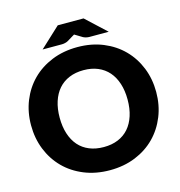

<svg xmlns="http://www.w3.org/2000/svg" viewBox="-127 -1002 1054 1122"><g transform="rotate(-15 400.0 -440.5)"><path d="M779 -364.5Q779 -285.5 751.8 -217.5Q724.5 -149.5 675 -99.2Q625.5 -49 555.8 -20.5Q486 8 401 8Q316 8 246 -20.5Q176 -49 126.2 -99.2Q76.5 -149.5 49.2 -217.5Q22 -285.5 22 -364.5Q22 -443.5 49.2 -511.5Q76.5 -579.5 126.2 -629.5Q176 -679.5 246 -708Q316 -736.5 401 -736.5Q486 -736.5 555.8 -707.8Q625.5 -679 675 -629Q724.5 -579 751.8 -511Q779 -443 779 -364.5ZM606 -364.5Q606 -418.5 592 -461.8Q578 -505 551.8 -535Q525.5 -565 487.5 -581Q449.5 -597 401 -597Q352 -597 313.8 -581Q275.5 -565 249.2 -535Q223 -505 209 -461.8Q195 -418.5 195 -364.5Q195 -310 209 -266.8Q223 -223.5 249.2 -193.5Q275.5 -163.5 313.8 -147.8Q352 -132 401 -132Q449.5 -132 487.5 -147.8Q525.5 -163.5 551.8 -193.5Q578 -223.5 592 -266.8Q606 -310 606 -364.5ZM602 -775.5H485Q476 -775.5 465.5 -778Q455 -780.5 448 -784.5L411 -807Q408.5 -808 406.5 -809.5Q404.5 -811 402 -812.5Q399.5 -811 397.5 -809.5Q395.5 -808 393 -807L356 -784.5Q349 -780.5 338.5 -778Q328 -775.5 319 -775.5H202L324 -889H480Z"/></g></svg>

Font: LatoHex
Style: Regular
Weight: 900
Designer: Lukasz Dziedzic
Foundry: tyPoland Lukasz Dziedzic
Version: Version 1.104; Western+Polish opensource